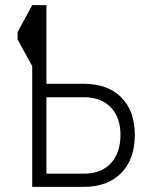

<svg xmlns="http://www.w3.org/2000/svg" viewBox="-20 -731 595 751"><path d="M161.6 -710.9V-403.3H307.1Q401.4 -403.3 454.3 -350.3Q507.3 -297.4 507.3 -202.6Q507.3 -108.4 454.1 -54.2Q400.9 0 307.1 0H106V-472.2L48.8 -576.7V-605.5L106 -710.9ZM161.6 -350.6V-51.8H308.6Q376 -51.8 413.6 -92.5Q451.2 -133.3 451.2 -203.6Q451.2 -271 413.8 -310.5Q376.5 -350.1 311 -350.6Z"/></svg>

Font: Roboto Condensed Light
Style: Regular
Weight: 300
Designer: Google
Version: Version 2.134; 2016